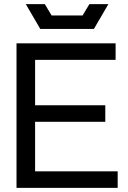

<svg xmlns="http://www.w3.org/2000/svg" viewBox="-20 -910 620 930"><path d="M60 0V-700H540V-620H150V-400H490V-320H150V-80H550V0ZM413 -890H505L435 -770H175L105 -890H197L230 -835H380Z"/></svg>

Font: Tektur
Style: Regular
Weight: 400
Designer: Adam Jagosz
Foundry: Adam Jagosz
Version: Version 1.005;gftools[0.9.30]